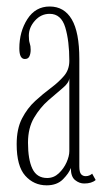

<svg xmlns="http://www.w3.org/2000/svg" viewBox="-20 -546 314 576"><path d="M120 10Q81.5 10 55.8 -18.8Q30 -47.5 30 -113.5Q30 -159.5 46 -190.5Q62 -221.5 85.5 -243Q109 -264.5 132.5 -282Q156 -299.5 172 -318.2Q188 -337 188 -363.5Q188 -423 175.8 -463.8Q163.5 -504.5 129 -504.5Q103 -504.5 84.8 -484Q66.5 -463.5 66.5 -439Q66.5 -424 69.2 -416.2Q72 -408.5 72 -397Q72 -385 68.2 -377Q64.5 -369 54.5 -369Q38 -369 38 -401Q38 -451 62.2 -488.8Q86.5 -526.5 129 -526.5Q172.5 -526.5 195.2 -488Q218 -449.5 218 -369V-47Q218 -29.5 223.2 -23.5Q228.5 -17.5 237 -17.5Q243.5 -17.5 248.8 -20Q254 -22.5 256.5 -25L267 -6Q255 4.5 232.5 4.5Q218 4.5 205.2 -5.8Q192.5 -16 192.5 -42Q187 -26.5 169 -8.2Q151 10 120 10ZM121.5 -12Q141.5 -12 156.5 -26.2Q171.5 -40.5 179.8 -59.2Q188 -78 188 -92.5V-311.5Q187 -297.5 168 -281.8Q149 -266 124.8 -244.8Q100.5 -223.5 82.2 -192.8Q64 -162 64 -118Q64 -67.5 77.2 -39.8Q90.5 -12 121.5 -12Z"/></svg>

Font: Imbue 50pt Thin
Style: Regular
Weight: 100
Designer: Tyler Finck
Foundry: Etcetera Type Company
Version: Version 1.102; ttfautohint (v1.8.3)